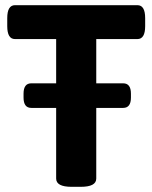

<svg xmlns="http://www.w3.org/2000/svg" viewBox="-20 -720 589 742"><path d="M511 -700Q541 -700 541 -650V-619Q541 -569 511 -569H352V-30Q352 2 292 2H257Q197 2 197 -30V-569H38Q8 -569 8 -619V-650Q8 -700 38 -700ZM456 -398Q486 -398 486 -358V-343Q486 -303 456 -303H101Q71 -303 71 -343V-358Q71 -398 101 -398Z"/></svg>

Font: Asap VF Beta
Style: Regular
Weight: 400
Designer: Pablo Cosgaya
Foundry: Pablo Cosgaya
Version: Version 1.007